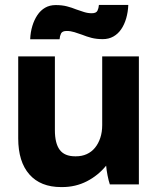

<svg xmlns="http://www.w3.org/2000/svg" viewBox="-20 -749 647 780"><path d="M228.4 11H232.4Q287 11 332.8 -12.5Q378.6 -36 411.2 -76Q412.6 -58.4 416.9 -36.5Q421.2 -14.6 426.2 0H544.2V-520H395.2V-240.8Q395.2 -212.2 387.4 -188.8Q379.6 -165.4 365.8 -148.6Q352 -131.8 332.4 -122.9Q312.8 -114 288.6 -114H285.4Q242.2 -114 222.6 -140.3Q203 -166.6 203 -219.8V-520H54V-187Q54 -92 99.3 -40.5Q144.6 11 228.4 11ZM290 -710.6Q272 -718 252 -723.2Q232 -728.4 206.2 -728.4Q182 -728.4 163.4 -717.7Q144.8 -707 131.9 -687.7Q119 -668.4 111.4 -643.4Q103.8 -618.4 102.6 -589.4H222Q222.8 -602.2 227.8 -612.7Q232.8 -623.2 251 -623.2Q266.8 -623.2 282.4 -618.3Q298 -613.4 313.8 -607.8Q331.8 -600.4 351.8 -595.2Q371.8 -590 397.6 -590Q421.8 -590 440.7 -600.7Q459.6 -611.4 472.5 -630.4Q485.4 -649.4 492.7 -674.6Q500 -699.8 501.2 -729H381.8Q381 -716.2 376 -705.7Q371 -695.2 352.8 -695.2Q337 -695.2 321.4 -700.1Q305.8 -705 290 -710.6Z"/></svg>

Font: Fixel Variable
Style: Regular
Weight: 100
Width: 3
Designer: AlfaBravo + MacPaw
Foundry: Kyrylo Tkachov, Marchela Mozhyna, Serhii Makarenko, Maria Weinstein, Zakhar Kryvoshyya
Version: Version 1.211